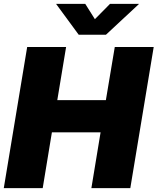

<svg xmlns="http://www.w3.org/2000/svg" viewBox="-21 -970 813 990"><path d="M-1.5 0 119.1 -727.5H319.8L274.4 -453.6H524.9L570.8 -727.5H771.5L650.9 0H450.2L497.6 -287.6H246.6L199.2 0ZM418.5 -950.2 468.3 -871.1 546.4 -950.2H695.3L694.8 -948.7L525.4 -791H384.8L269 -948.7V-950.2Z"/></svg>

Font: Inter 24pt Black
Style: Italic
Weight: 900
Italic angle: -9.3988°
Designer: Rasmus Andersson
Foundry: rsms
Version: Version 4.001;git-66647c0bb